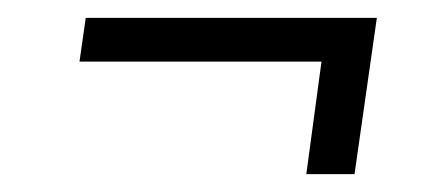

<svg xmlns="http://www.w3.org/2000/svg" viewBox="-20 -365 494 215"><path d="M402 -345 377 -170H323L340 -296H69L76 -345Z"/></svg>

Font: Fira Sans Condensed Light
Style: Italic
Weight: 300
Width: 3
Italic angle: -8°
Designer: Carrois Corporate & Edenspiekermann AG
Foundry: Carrois Corporate GbR & Edenspiekermann AG
Version: Version 4.203